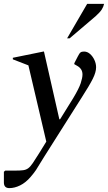

<svg xmlns="http://www.w3.org/2000/svg" viewBox="-50 -727 555 987"><path d="M-2 240Q-30 240 -30 211V156L-23 150H28Q54 150 69 148Q84 146 95 138Q106 130 118.5 111.5Q131 93 151 61L188 1L96 -391L16 -422V-430L173 -462H176L255 -114H259L326 -222Q356 -272 365 -299.5Q374 -327 374 -344Q374 -360 366.5 -371Q359 -382 346 -389L332 -397V-402L350 -437Q358 -453 364 -457.5Q370 -462 382 -462Q399 -462 413 -449.5Q427 -437 435.5 -418.5Q444 -400 444 -381Q444 -356 427 -322Q410 -288 372 -229L177 79Q162 102 153.5 117Q145 132 135 147Q125 162 107 183Q82 212 53.5 226Q25 240 -2 240ZM295 -530 398 -707H485Q482 -692 473 -678Q464 -664 442 -644L308 -530Z"/></svg>

Font: Spectral Medium
Style: Italic
Weight: 500
Italic angle: -10°
Designer: Jean-Baptiste Levee
Foundry: Production Type
Version: Version 2.001